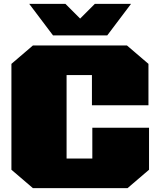

<svg xmlns="http://www.w3.org/2000/svg" viewBox="-20 -972 829 992"><path d="M254 -789 131 -952H318L394 -876L470 -952H657L534 -789ZM150 0 39 -95V-642L150 -737H636L747 -642V-428H455V-584H324V-153H457V-312H750V-95L639 0Z"/></svg>

Font: Tomorrow ExtraBold
Style: Regular
Weight: 800
Designer: Tony de Marco, Monica Rizzolli
Foundry: Just in Type
Version: Version 2.002